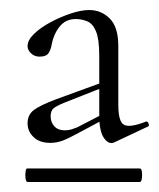

<svg xmlns="http://www.w3.org/2000/svg" viewBox="-20 -650 318 383"><path d="M35 -287Q32 -287 31 -294Q30 -301 31 -307.5Q32 -314 34 -314H259Q262 -314 263 -307.5Q264 -301 263 -294Q262 -287 259 -287ZM208 -366Q197 -361 187.5 -374.5Q178 -388 178 -419V-538Q178 -572 171.5 -587.5Q165 -603 154 -607.5Q143 -612 131 -612Q111 -612 99 -597Q87 -582 83 -561Q82 -553 77.5 -545Q73 -537 59 -537Q49 -537 42 -543.5Q35 -550 35 -558Q35 -570 48 -582.5Q61 -595 80.5 -605.5Q100 -616 121 -623Q142 -630 158 -630Q182 -630 199 -613Q216 -596 216 -558V-441Q216 -407 227.5 -401Q239 -395 270 -407Q274 -409 276 -404.5Q278 -400 276 -398ZM80 -365Q59 -365 47 -376.5Q35 -388 35 -404Q35 -421 47.5 -430.5Q60 -440 92 -452L188 -487L189 -477L108 -445Q93 -439 87 -434Q81 -429 81 -418Q81 -406 88.5 -398Q96 -390 109 -390Q117 -390 123 -392Q129 -394 134 -396L194 -427L195 -416L137 -385Q117 -374 105 -369.5Q93 -365 80 -365Z"/></svg>

Font: Cormorant Garamond Light
Style: Regular
Weight: 400
Version: Version 4.001